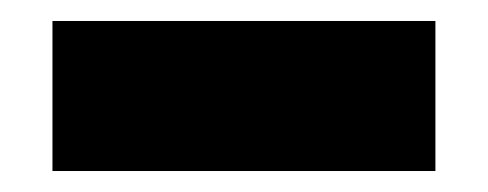

<svg xmlns="http://www.w3.org/2000/svg" viewBox="-20 -427 465 183"><path d="M395 -407V-264H30V-407Z"/></svg>

Font: Sinkin Sans 700 Bold
Style: Bold
Weight: 700
Designer: Keith Bates
Foundry: K-Type
Version: Sinkin Sans (version 1.0)  by Keith Bates   •   © 2014   www